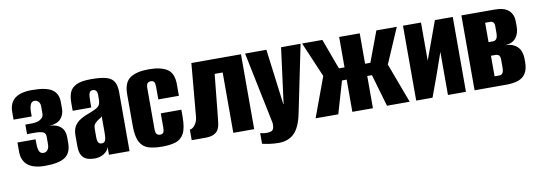

<svg xmlns="http://www.w3.org/2000/svg" viewBox="-51 -820 3512 1250"><g transform="rotate(-10 1705.0 -194.5)"><path d="M187 -1Q110 -1 72.5 -32Q35 -63 35 -122V-182H155V-157Q155 -120 163 -103Q171 -86 191 -86Q209 -86 219 -100Q229 -114 229 -137V-187Q229 -210 211.5 -217.5Q194 -225 159 -225H106V-288H148Q163 -288 179 -291Q195 -294 203 -300Q214 -306 221 -315Q228 -324 228 -343V-388Q228 -405 218 -417.5Q208 -430 192 -430Q172 -430 164 -411Q156 -392 156 -361V-333H36V-383Q36 -443 73.5 -472.5Q111 -502 187 -502Q280 -502 319.5 -475.5Q359 -449 359 -392V-349Q359 -309 335 -282.5Q311 -256 260 -253Q307 -252 333.5 -228Q360 -204 360 -160V-123Q360 -56 319 -28.5Q278 -1 187 -1Z M514 8Q487 8 464.5 0.5Q442 -7 428.5 -28.5Q415 -50 415 -92V-166Q415 -211 441.5 -239.5Q468 -268 529 -289Q559 -301 575.5 -309.5Q592 -318 599 -331.5Q606 -345 606 -370V-400Q606 -411 602.5 -418Q599 -425 592.5 -429Q586 -433 577 -433Q560 -433 554 -418Q548 -403 548 -365V-323H425V-378Q425 -415 436 -443.5Q447 -472 479.5 -488.5Q512 -505 577 -505Q643 -505 679 -494.5Q715 -484 729.5 -458.5Q744 -433 744 -389V0H608V-52Q601 -25 573.5 -8.5Q546 8 514 8ZM574 -81Q593 -81 599 -96.5Q605 -112 605 -143V-256Q602 -249 591.5 -243.5Q581 -238 572 -231Q559 -221 552.5 -211Q546 -201 546 -182V-126Q546 -111 549 -101Q552 -91 558 -86Q564 -81 574 -81Z M959 8Q907 8 870 -3Q833 -14 813 -50Q793 -86 793 -159V-366Q793 -445 835.5 -474Q878 -503 959 -503Q1039 -503 1081 -475.5Q1123 -448 1123 -375V-299H987V-383Q987 -406 980.5 -415Q974 -424 959 -424Q944 -424 936.5 -415Q929 -406 929 -383V-113Q929 -90 936.5 -80.5Q944 -71 959 -71Q974 -71 980.5 -80Q987 -89 987 -113V-207H1123V-160Q1123 -86 1103.5 -50Q1084 -14 1047.5 -3Q1011 8 959 8Z M1155 0V-70Q1173 -70 1190 -93Q1207 -116 1209 -146L1240 -495H1568V0H1430V-399H1377L1348 -111Q1346 -94 1343.5 -74.5Q1341 -55 1332 -38Q1323 -21 1302.5 -10.5Q1282 0 1244 0Z M1710 116Q1679 116 1649 111.5Q1619 107 1602 103V32Q1609 34 1620.5 36Q1632 38 1646 38Q1658 38 1673 34Q1688 30 1692 9Q1693 1 1693.5 -8Q1694 -17 1691 -29L1595 -495H1736L1783 -128H1785L1833 -495H1962L1871 -53Q1853 38 1814 77Q1775 116 1710 116Z M1974 0 2071 -263 1972 -495H2106L2180 -294H2217V-495H2353V-294H2388L2463 -495H2598L2498 -263L2596 0H2446L2384 -213H2353V0H2217V-213H2186L2124 0Z M2639 0V-495H2758V-243L2850 -495H2968V0H2849V-285Q2824 -213 2799 -142Q2774 -71 2747 0Z M3025 0V-495H3245Q3308 -495 3337.5 -468Q3367 -441 3367 -394V-361Q3367 -318 3345.5 -288.5Q3324 -259 3277 -255V-254Q3321 -254 3351 -227Q3381 -200 3381 -141V-124Q3381 -77 3363.5 -49.5Q3346 -22 3313.5 -11Q3281 0 3236 0ZM3169 -67H3200Q3210 -67 3216.5 -71.5Q3223 -76 3226.5 -86.5Q3230 -97 3230 -116V-165Q3230 -178 3227 -186.5Q3224 -195 3217 -199Q3210 -203 3198 -203H3169ZM3169 -293H3198Q3214 -293 3222 -305Q3230 -317 3230 -345V-389Q3230 -404 3223 -412.5Q3216 -421 3201 -421H3169Z"/></g></svg>

Font: Alumni Sans ExtraBold
Style: Regular
Weight: 800
Designer: Robert E. Leuschke
Foundry: Robert E. Leuschke
Version: Version 1.018